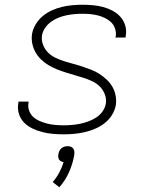

<svg xmlns="http://www.w3.org/2000/svg" viewBox="-20 -558 640 809"><path d="M248 8Q225 8 202.5 6Q180 4 158.5 -1.5Q137 -7 117 -16.5Q97 -26 82 -41Q67 -56 60 -77.5Q53 -99 57 -122Q57 -124 57.5 -126Q58 -128 58 -130H101Q100 -128 100 -127Q100 -126 100 -124Q97 -107 103 -91Q109 -75 121 -64.5Q133 -54 148.5 -47.5Q164 -41 180 -37Q196 -33 213.5 -31.5Q231 -30 248 -30Q266 -30 283 -31.5Q300 -33 317.5 -36.5Q335 -40 352.5 -46.5Q370 -53 385.5 -63Q401 -73 412 -88.5Q423 -104 426 -122Q429 -142 421.5 -161Q414 -180 400.5 -193.5Q387 -207 369 -215.5Q351 -224 332 -230Q313 -236 294 -241.5Q275 -247 256 -253Q237 -259 218.5 -266.5Q200 -274 183.5 -284Q167 -294 153 -307.5Q139 -321 129.5 -338Q120 -355 116 -374.5Q112 -394 115 -415Q119 -437 131 -456.5Q143 -476 160.5 -490.5Q178 -505 199 -514.5Q220 -524 241.5 -529Q263 -534 284.5 -536Q306 -538 327 -538Q349 -538 371.5 -536Q394 -534 414.5 -528.5Q435 -523 454 -513Q473 -503 487 -487.5Q501 -472 507.5 -451Q514 -430 510 -408Q510 -406 509.5 -404Q509 -402 509 -400H466Q467 -402 467 -403.5Q467 -405 468 -406Q470 -422 464.5 -438Q459 -454 448 -464.5Q437 -475 422.5 -482Q408 -489 392.5 -493Q377 -497 360.5 -498.5Q344 -500 327 -500Q310 -500 293.5 -498.5Q277 -497 260 -493.5Q243 -490 226.5 -483.5Q210 -477 195.5 -466.5Q181 -456 170.5 -441Q160 -426 157 -409Q154 -388 161.5 -369Q169 -350 182.5 -336.5Q196 -323 214 -314.5Q232 -306 250.5 -300Q269 -294 288.5 -289Q308 -284 327 -277.5Q346 -271 364.5 -264Q383 -257 399 -246.5Q415 -236 429.5 -222.5Q444 -209 453.5 -192.5Q463 -176 467 -156Q471 -136 468 -115Q464 -93 451.5 -73Q439 -53 420 -38.5Q401 -24 379.5 -15Q358 -6 336 -1Q314 4 292 6Q270 8 248 8ZM230 231 202 209Q218 191 229.5 169.5Q241 148 248 125Q242 124 237 121.5Q232 119 229 114.5Q226 110 225.5 104Q225 98 226 92Q227 85 230 78.5Q233 72 238.5 67Q244 62 251 60Q258 58 265 58Q272 58 278 60Q284 62 288 67Q292 72 293 78.5Q294 85 293 92V94L291 105Q284 139 269 171.5Q254 204 230 231Z"/></svg>

Font: Iosevka Curly XLtExObl
Style: Regular
Weight: 200
Width: 7
Italic angle: -9°
Monospace: yes
Designer: Belleve Invis
Foundry: Belleve Invis
Version: Version 11.0.1; ttfautohint (v1.8.3)